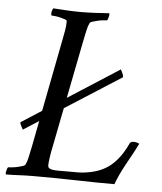

<svg xmlns="http://www.w3.org/2000/svg" viewBox="-57 -714 642 762"><g transform="rotate(5 264.0 -333.0)"><path d="M35 -209Q34 -207 34 -207Q34 -202 39 -193Q44 -184 46 -180L423 -421Q424 -421 424 -422Q424 -423 424 -424Q424 -429 419.5 -439Q415 -449 413 -452ZM236 -665Q209 -665 181.5 -666.5Q154 -668 125 -670Q123 -668 121.5 -664Q120 -660 119 -655.5Q118 -651 118.5 -647Q119 -643 120 -641Q124 -641 134 -640Q144 -639 154.5 -636.5Q165 -634 173.5 -631Q182 -628 182 -624Q182 -623 182 -620.5Q182 -618 182 -617Q182 -605 179 -587.5Q176 -570 172 -550L88 -117Q83 -94 79 -74.5Q75 -55 69 -43Q67 -39 58 -36Q49 -33 37.5 -30.5Q26 -28 15.5 -27Q5 -26 1 -26Q-1 -24 -2.5 -20Q-4 -16 -5 -11.5Q-6 -7 -6.5 -3Q-7 1 -5 3Q22 3 47.5 1.5Q73 0 107 0Q154 0 195.5 0.5Q237 1 275.5 2Q314 3 351.5 3.5Q389 4 427 4Q433 -13 442.5 -33.5Q452 -54 464 -76Q476 -98 488.5 -120.5Q501 -143 511 -164Q509 -166 502.5 -168Q496 -170 489 -170Q484 -170 480 -168.5Q476 -167 474 -164Q455 -123 433 -97Q411 -71 388 -58Q365 -44 334.5 -37Q304 -30 278 -30H225Q210 -30 198 -30Q186 -30 177.5 -31.5Q169 -33 164 -36.5Q159 -40 159 -48Q159 -54 160 -63Q161 -72 162.5 -82Q164 -92 165.5 -100.5Q167 -109 168 -113L254 -550Q259 -573 263 -592.5Q267 -612 273 -624Q275 -628 284.5 -631Q294 -634 305 -636.5Q316 -639 326.5 -640Q337 -641 341 -641Q343 -643 344.5 -647Q346 -651 347 -655.5Q348 -660 348.5 -664Q349 -668 347 -670Q318 -668 290.5 -666.5Q263 -665 236 -665Z"/></g></svg>

Font: Vermiglione
Style: Italic
Weight: 400
Italic angle: -11°
Version: Version 1.105